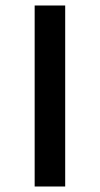

<svg xmlns="http://www.w3.org/2000/svg" viewBox="-20 -678 363 698"><path d="M106 0V-658H217V0Z"/></svg>

Font: Ysabeau Office SemiBold
Style: Regular
Weight: 600
Designer: Christian Thalmann (Catharsis Fonts)
Version: Version 2.001;gftools[0.9.30]; featfreeze: tnum,lnum,ss02